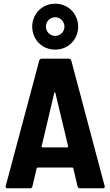

<svg xmlns="http://www.w3.org/2000/svg" viewBox="-20 -1017 596 1037"><path d="M278 -749C348 -749 402 -803 402 -873C402 -943 348 -997 278 -997C208 -997 154 -943 154 -873C154 -803 208 -749 278 -749ZM278 -924C305 -924 328 -902 328 -873C328 -845 305 -823 278 -823C251 -823 228 -845 228 -873C228 -902 251 -924 278 -924ZM413 0H535C542 0 546 -3 546 -9C546 -10 545 -11 545 -13L365 -690C363 -697 358 -700 351 -700H206C199 -700 194 -697 192 -690L11 -13C9 -4 13 0 21 0H142C149 0 153 -3 155 -10L178 -108C179 -111 180 -112 183 -112H371C374 -112 375 -111 376 -108L399 -10C401 -3 406 0 413 0ZM205 -227 273 -515C274 -520 278 -520 279 -515L348 -227C349 -223 346 -221 343 -221H210C207 -221 204 -223 205 -227Z"/></svg>

Font: Barlow Semi Condensed
Style: Bold
Weight: 700
Width: 4
Designer: Jeremy Tribby
Foundry: Tribby Type
Version: Version 1.422;hotconv 1.0.109;makeotfexe 2.5.65596